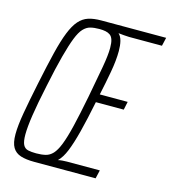

<svg xmlns="http://www.w3.org/2000/svg" viewBox="-104 -773 767 858"><g transform="rotate(15 279.5 -344.0)"><path d="M133 0Q95 0 70 -8Q45 -16 32.5 -37Q20 -58 20 -98Q20 -137 30.5 -197.5Q41 -258 59 -344Q77 -431 92 -492Q107 -553 122.5 -591.5Q138 -630 156.5 -651Q175 -672 199.5 -680Q224 -688 259 -688H559L550 -649H398Q388 -649 373 -650.5Q358 -652 348 -653Q360 -642 365 -622Q370 -602 370 -576Q370 -533 360 -477.5Q350 -422 338 -367H467L459 -329H330Q313 -245 298 -186.5Q283 -128 268 -91Q253 -54 233 -35Q241 -37 252.5 -38Q264 -39 274 -39H426L417 0ZM131 -39Q156 -39 174.5 -43.5Q193 -48 207.5 -63.5Q222 -79 235 -112Q248 -145 261.5 -201Q275 -257 292 -344Q309 -433 319 -489.5Q329 -546 329 -579Q329 -603 324.5 -617Q320 -631 311 -637.5Q302 -644 289.5 -646.5Q277 -649 261 -649Q237 -649 219.5 -644.5Q202 -640 187.5 -624.5Q173 -609 160 -576Q147 -543 132 -487Q117 -431 99 -344Q80 -255 71.5 -198.5Q63 -142 63 -108Q63 -76 70.5 -61Q78 -46 93.5 -42.5Q109 -39 131 -39Z"/></g></svg>

Font: Saira UltraCondensed ExtraLight
Style: Italic
Weight: 250
Width: 1
Italic angle: -12°
Designer: Hector Gatti with collaboration of the Omnibus-Type team
Foundry: Omnibus-Type
Version: Version 1.101